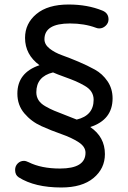

<svg xmlns="http://www.w3.org/2000/svg" viewBox="-20 -728 569 851"><path d="M380 -165Q445 -121 445 -45Q445 19 394.5 61Q344 103 252 103Q134 103 63 58Q47 48 47 25Q47 8 58.5 -3.5Q70 -15 86 -15Q95 -15 107 -9Q163 19 246 19Q359 19 359 -51Q359 -78 328 -98Q297 -118 252.5 -133.5Q208 -149 163.5 -169Q119 -189 88 -225.5Q57 -262 57 -313Q57 -406 155 -439Q91 -486 91 -560Q91 -624 141.5 -666Q192 -708 284 -708Q368 -708 434 -681Q461 -670 461 -642Q461 -626 448.5 -614Q436 -602 420 -602Q412 -602 405 -605Q354 -624 290 -624Q177 -624 177 -554Q177 -531 199.5 -513Q222 -495 255.5 -483Q289 -471 328 -454.5Q367 -438 400.5 -419.5Q434 -401 456.5 -368Q479 -335 479 -292Q479 -197 380 -165ZM320 -198Q395 -216 395 -286Q395 -305 385.5 -320.5Q376 -336 355 -348Q334 -360 315.5 -368Q297 -376 265 -387.5Q233 -399 215 -407Q141 -389 141 -319Q141 -300 150.5 -284.5Q160 -269 181 -257Q202 -245 220 -237.5Q238 -230 270.5 -217.5Q303 -205 320 -198Z"/></svg>

Font: Varela Round
Style: Regular
Weight: 400
Designer: Joe Prince
Foundry: Joe Prince
Version: Version 1.000